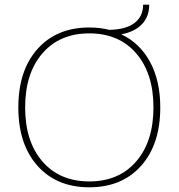

<svg xmlns="http://www.w3.org/2000/svg" viewBox="-20 -787 760 817"><path d="M496 -641Q575 -604 618.5 -523.5Q662 -443 662 -330Q662 -173 580.5 -81.5Q499 10 360 10Q221 10 139.5 -81.5Q58 -173 58 -330Q58 -487 139.5 -578.5Q221 -670 360 -670Q407 -670 444 -660Q515 -661 552 -689Q589 -717 589 -767H615Q615 -716 583.5 -683.5Q552 -651 496 -641ZM160.5 -100Q234 -15 360 -15Q486 -15 559.5 -100Q633 -185 633 -330Q633 -475 559.5 -560Q486 -645 360 -645Q234 -645 160.5 -560Q87 -475 87 -330Q87 -185 160.5 -100Z"/></svg>

Font: Elaine Sans ExtraLight
Style: Regular
Weight: 275
Designer: Wei Huang
Foundry: Wei Huang
Version: Version 2.001;December 24, 2019;FontCreator 12.0.0.2547 64-b